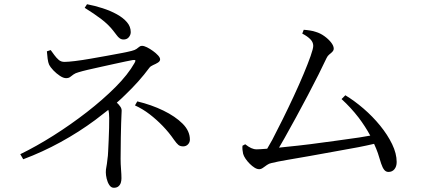

<svg xmlns="http://www.w3.org/2000/svg" viewBox="-20 -835 2040 909"><path d="M90 -81 76 -105Q152 -142 233.5 -193.5Q315 -245 391 -304Q467 -363 526.5 -422.5Q586 -482 617 -537Q622 -546 621 -549Q620 -552 610 -551Q599 -549 574.5 -544Q550 -539 519 -532Q488 -525 455.5 -518Q423 -511 395.5 -504.5Q368 -498 352 -493Q337 -489 328 -482.5Q319 -476 312 -470.5Q305 -465 293 -465Q280 -465 263.5 -476Q247 -487 233 -501.5Q219 -516 212 -530Q208 -539 205.5 -557Q203 -575 202 -592L220 -598Q228 -587 237.5 -574Q247 -561 258 -551.5Q269 -542 285 -542Q302 -542 335 -546Q368 -550 408 -557Q448 -564 487 -571Q526 -578 557 -584Q588 -590 603 -594Q619 -598 626.5 -603.5Q634 -609 639.5 -613.5Q645 -618 652 -618Q662 -618 676 -611Q690 -604 704.5 -593.5Q719 -583 728.5 -572.5Q738 -562 738 -554Q738 -545 727.5 -538.5Q717 -532 705 -527Q693 -522 687 -514Q639 -449 574 -387Q554 -367 533 -349Q543 -340 549 -331Q556 -322 556 -311Q556 -302 555 -288Q554 -274 553.5 -249.5Q553 -225 552 -185Q551 -145 551 -83Q551 -59 553 -33.5Q555 -8 555 9Q555 20 552 30Q549 40 541 47Q533 54 519 54Q506 54 497.5 41Q489 28 485 11Q481 -6 481 -19Q481 -33 483.5 -44Q486 -55 489 -84Q491 -94 492 -118Q493 -142 494.5 -171Q496 -200 496.5 -228.5Q497 -257 497 -276Q497 -301 493 -314Q493 -314 493 -315Q463 -291 431 -267Q354 -210 267.5 -162.5Q181 -115 90 -81ZM630 -355Q697 -339 753.5 -311.5Q810 -284 844.5 -249.5Q879 -215 879 -174Q879 -161 870 -151.5Q861 -142 847 -142Q833 -142 824.5 -149Q816 -156 804 -173Q780 -208 750.5 -238.5Q721 -269 688.5 -294Q656 -319 619 -336ZM392 -815Q429 -808 466 -796Q503 -784 533 -767.5Q563 -751 581 -730Q599 -709 599 -683Q599 -670 590 -659Q581 -648 565 -648Q555 -648 547 -653.5Q539 -659 532 -669Q525 -679 515 -691Q492 -720 459 -745Q426 -770 381 -798Z M1411 -676 1418 -694Q1433 -693 1448.5 -690.5Q1464 -688 1475 -684Q1496 -678 1515.5 -664Q1535 -650 1547.5 -634Q1560 -618 1560 -605Q1560 -597 1554 -590.5Q1548 -584 1539.5 -577.5Q1531 -571 1526 -560Q1511 -528 1488 -482Q1465 -436 1437.5 -384Q1410 -332 1381.5 -279.5Q1353 -227 1327 -181Q1313 -156 1301 -136Q1318 -138 1338 -140Q1390 -145 1450 -152.5Q1510 -160 1569.5 -168.5Q1629 -177 1680 -184Q1709 -189 1733 -193Q1709 -237 1678 -278Q1641 -326 1597 -366L1615 -384Q1658 -358 1701 -321Q1744 -284 1779.5 -240.5Q1815 -197 1836.5 -152.5Q1858 -108 1858 -68Q1858 -47 1847.5 -34Q1837 -21 1819 -21Q1807 -21 1799 -31Q1791 -41 1784.5 -60.5Q1778 -80 1769 -110Q1762 -130 1751 -154Q1717 -146 1676 -138Q1620 -128 1560.5 -117Q1501 -106 1444 -96Q1387 -86 1340 -78Q1293 -70 1265 -63Q1254 -61 1244 -54Q1234 -47 1225 -40.5Q1216 -34 1207 -34Q1197 -34 1185.5 -41Q1174 -48 1162.5 -59.5Q1151 -71 1142.5 -83.5Q1134 -96 1131 -107Q1129 -117 1128 -126Q1127 -135 1128 -145L1141 -152Q1156 -140 1169 -134Q1182 -128 1195 -128Q1209 -128 1245 -131Q1256 -149 1269 -173Q1292 -217 1318.5 -270.5Q1345 -324 1371 -380Q1397 -436 1417.5 -485Q1438 -534 1450.5 -569.5Q1463 -605 1463 -618Q1463 -635 1449.5 -649Q1436 -663 1411 -676Z"/></svg>

Font: Early Summer Mincho
Style: Regular
Weight: 400
Designer: GuiWonder
Version: Version 1.002